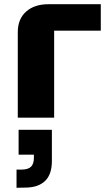

<svg xmlns="http://www.w3.org/2000/svg" viewBox="-20 -556 511 907"><path d="M64 0V-403.8Q64 -466.3 103.3 -501.2Q142.6 -536.1 209 -536.1H456.1V-411.1H235.8V0ZM58.1 331.1V245.1H84Q113.8 244.6 127 231Q140.1 217.3 140.1 189.9V174.8H67.9V57.1H225.1V204.1Q225.1 267.6 193.4 298.3Q161.6 329.1 104 330.1Z"/></svg>

Font: Hubot Sans Expanded
Style: Bold
Weight: 700
Width: 7
Designer: Deni Anggara
Foundry: GitHub
Version: Version 1.001;gftools[0.9.31]